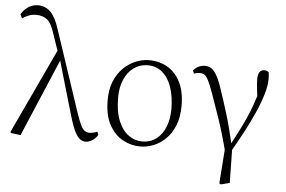

<svg xmlns="http://www.w3.org/2000/svg" viewBox="-62 -891 1764 1186"><g transform="rotate(5 819.5 -298.0)"><path d="M29 1 25 -6 277 -544 300 -489 89 8ZM492 14Q475 14 458.5 3Q442 -8 425.5 -40.5Q409 -73 390 -137L288 -487L285 -490L235 -635Q216 -697 189 -718.5Q162 -740 121 -740Q96 -740 75.5 -732Q55 -724 35 -711L23 -736Q43 -767 69 -783.5Q95 -800 128 -800Q173 -800 205 -768Q237 -736 260 -663L428 -159Q444 -112 456 -87Q468 -62 481 -52.5Q494 -43 510 -43Q519 -43 533 -45.5Q547 -48 560 -54L567 -35Q557 -15 535 -0.5Q513 14 492 14Z M832 14Q774 14 722.5 -14Q671 -42 638.5 -101.5Q606 -161 606 -254Q606 -321 626.5 -371Q647 -421 681.5 -454.5Q716 -488 757.5 -505Q799 -522 840 -522Q905 -522 955.5 -492Q1006 -462 1035 -403.5Q1064 -345 1064 -259Q1064 -189 1043.5 -137.5Q1023 -86 989 -52.5Q955 -19 914 -2.5Q873 14 832 14ZM839 -18Q892 -18 928.5 -46.5Q965 -75 984 -123.5Q1003 -172 1003 -232Q1003 -310 983 -368Q963 -426 925 -458Q887 -490 834 -490Q786 -490 748.5 -463Q711 -436 690 -387.5Q669 -339 669 -276Q669 -188 693 -130.5Q717 -73 756 -45.5Q795 -18 839 -18Z M1338 198 1357 -60 1359 10Q1329 -107 1299 -195Q1269 -283 1244 -353Q1226 -403 1213.5 -428Q1201 -453 1189 -461.5Q1177 -470 1158 -470Q1138 -470 1123 -463L1115 -483Q1129 -499 1147 -508Q1165 -517 1187 -517Q1209 -517 1226.5 -506Q1244 -495 1261.5 -464Q1279 -433 1298 -374Q1318 -315 1343 -234Q1368 -153 1392 -44L1398 -43L1402 190L1347 204ZM1393 -5 1377 -30Q1406 -85 1429.5 -130.5Q1453 -176 1472 -218.5Q1491 -261 1507.5 -307.5Q1524 -354 1539 -410L1530 -315Q1524 -361 1521 -387.5Q1518 -414 1516.5 -431Q1515 -448 1515 -462Q1515 -494 1525.5 -508Q1536 -522 1554 -522Q1565 -522 1571 -519Q1577 -516 1582 -511Q1584 -501 1584.5 -491Q1585 -481 1585 -469Q1585 -429 1569 -375Q1553 -321 1525.5 -259Q1498 -197 1463.5 -132Q1429 -67 1393 -5Z"/></g></svg>

Font: Noto Serif JP
Style: Regular
Weight: 200
Designer: Ryoko NISHIZUKA 西塚涼子 (kana & ideographs); Frank Grießhammer (Latin, Greek & Cyrillic); Wenlong ZHANG 张文龙 (bopomofo); San
Foundry: Adobe
Version: Version 2.001;hotconv 1.1.0;makeotfexe 2.6.0